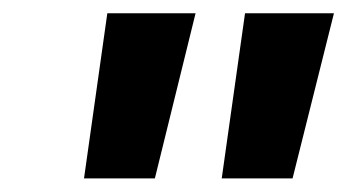

<svg xmlns="http://www.w3.org/2000/svg" viewBox="-20 -708 524 290"><path d="M484.4 -688 421.9 -438.5H314.9L350.1 -688ZM275.4 -688 213.9 -438.5H106.9L142.1 -688Z"/></svg>

Font: Arimo
Style: Italic
Weight: 400
Italic angle: -12°
Designer: Steve Matteson
Foundry: Monotype Imaging Inc.
Version: Version 1.33